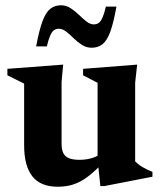

<svg xmlns="http://www.w3.org/2000/svg" viewBox="-20 -695 608 728"><path d="M213.5 -150.5Q213.5 -127.5 220.2 -114.2Q227 -101 242 -95Q257 -89 281.5 -89Q308 -89 331.2 -96.5Q354.5 -104 369 -117L387 -95.5Q356 -61.5 331.2 -40Q306.5 -18.5 285 -7.2Q263.5 4 242.8 8.5Q222 13 198.5 13Q134 13 102.8 -26.2Q71.5 -65.5 71.5 -144V-378L8 -409.5V-434L219.5 -450L213.5 -384.5ZM360.5 10.5 350 -90V-381L295 -409.5V-434L500 -450L492.5 -381.5V-83Q498 -77.5 505.2 -71.8Q512.5 -66 521.2 -61Q530 -56 539.2 -51.5Q548.5 -47 558 -43.5V-25L376 10.5ZM421.5 -670Q410.5 -608 398 -574.2Q385.5 -540.5 368.5 -527.2Q351.5 -514 327.5 -514Q307.5 -514 290.8 -524.8Q274 -535.5 259.2 -550Q244.5 -564.5 230.8 -575.2Q217 -586 203 -586Q192.5 -586 184.8 -580.5Q177 -575 170.5 -560.5Q164 -546 157.5 -519H117Q128.5 -580.5 141 -614.2Q153.5 -648 170.5 -661.5Q187.5 -675 211.5 -675Q231 -675 247.8 -664Q264.5 -653 279.2 -638.8Q294 -624.5 308 -613.5Q322 -602.5 335.5 -602.5Q346.5 -602.5 354.2 -608Q362 -613.5 368.5 -628Q375 -642.5 381.5 -670Z"/></svg>

Font: Newsreader 24pt
Style: Bold
Weight: 700
Designer: Hugues Gentile
Foundry: Production Type
Version: Version 1.003